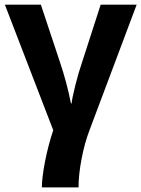

<svg xmlns="http://www.w3.org/2000/svg" viewBox="-20 -566 608 826"><path d="M317.9 240.2H160.2Q160.2 198.2 173.8 128.4Q187.5 58.6 209 -5.9L1 -545.9H155.8L235.8 -305.2Q268.1 -210 285.2 -121.1H288.1Q290 -142.6 304 -198.5Q317.9 -254.4 333 -297.9L413.1 -545.9H567.9L366.2 -8.8Q344.2 47.9 331.1 116.5Q317.9 185.1 317.9 240.2Z"/></svg>

Font: OpenSans-Bold
Style: Bold
Weight: 700
Foundry: Ascender Corporation
Version: Version 1.10